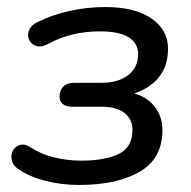

<svg xmlns="http://www.w3.org/2000/svg" viewBox="-20 -516 542 545"><path d="M205 9Q155 9 109.5 -2.5Q64 -14 32 -36Q20 -44 15.5 -55Q11 -66 13 -77.5Q15 -89 22.5 -96.5Q30 -104 41.5 -105.5Q53 -107 66 -98Q97 -78 134.5 -69Q172 -60 211 -60Q278 -60 317 -79Q356 -98 356 -147Q356 -177 334 -195Q312 -213 268 -213H185Q168 -213 158.5 -220.5Q149 -228 149 -241Q149 -260 160 -270.5Q171 -281 190 -281H269Q315 -281 343.5 -302.5Q372 -324 372 -363Q372 -393 345.5 -410Q319 -427 263 -427Q225 -427 187.5 -418.5Q150 -410 114 -390Q96 -381 82.5 -385.5Q69 -390 63 -402.5Q57 -415 62 -429Q67 -443 84 -452Q127 -474 177.5 -485Q228 -496 279 -496Q363 -496 410 -463.5Q457 -431 457 -378Q457 -318 418 -283Q379 -248 320 -243L325 -256Q379 -254 410 -223.5Q441 -193 441 -146Q441 -66 376.5 -28.5Q312 9 205 9Z"/></svg>

Font: Nunito Medium
Style: Italic
Weight: 500
Designer: Vernon Adams
Foundry: Vernon Adams
Version: Version 3.601